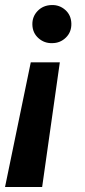

<svg xmlns="http://www.w3.org/2000/svg" viewBox="-38 -558 337 758"><path d="M83.5 -312H198.2L128.4 180.2H-18.1ZM243.7 -465.3Q244.6 -431.6 222.2 -409.7Q199.7 -387.7 168 -387.7Q137.2 -386.7 114 -407.2Q90.8 -427.7 89.8 -460.4Q88.9 -492.2 110.4 -514.6Q131.8 -537.1 165.5 -538.1Q196.8 -539.1 219.7 -518.8Q242.7 -498.5 243.7 -465.3Z"/></svg>

Font: TypoPRO Roboto
Style: Bold Italic
Weight: 700
Italic angle: -12°
Designer: Google
Version: Version 2.136; 2016